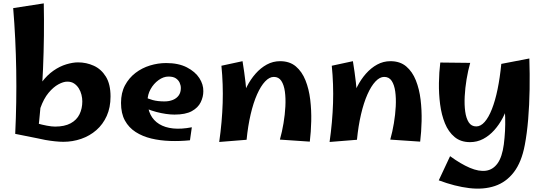

<svg xmlns="http://www.w3.org/2000/svg" viewBox="-20 -828 3212 1136"><path d="M355 11Q333 11 304.5 8Q276 5 248 0Q220 -5 200 -10L146 -116Q169 -107 198.5 -98.5Q228 -90 257 -84.5Q286 -79 306 -79Q362 -79 398 -98.5Q434 -118 450.5 -152Q467 -186 467 -228Q467 -247 462 -267.5Q457 -288 446 -305.5Q435 -323 418.5 -334Q402 -345 378 -345Q355 -345 325.5 -329Q296 -313 267.5 -279Q239 -245 219 -189Q199 -133 195 -53L157 -91Q157 -175 176 -237Q195 -299 227 -341.5Q259 -384 296.5 -410Q334 -436 372.5 -447.5Q411 -459 442 -459Q491 -459 535 -439Q579 -419 606.5 -374.5Q634 -330 634 -257Q634 -192 611.5 -142Q589 -92 550 -58Q511 -24 460.5 -6.5Q410 11 355 11ZM200 -10 70 -36Q79 -223 76 -411.5Q73 -600 58 -780L239 -808Q243 -620 234.5 -419Q226 -218 200 -10Z M1104 2Q1045 8 986 6Q927 4 875 -8.5Q823 -21 782.5 -47Q742 -73 719 -115Q696 -157 696 -219Q696 -279 719.5 -323Q743 -367 781.5 -396.5Q820 -426 867.5 -440.5Q915 -455 963 -455Q1036 -455 1085.5 -429.5Q1135 -404 1159.5 -366Q1184 -328 1183 -288Q1183 -255 1167.5 -223Q1152 -191 1115 -170.5Q1078 -150 1012 -150Q989 -150 961.5 -154Q934 -158 905.5 -165.5Q877 -173 851 -183.5Q825 -194 807 -207L833 -256Q854 -244 883.5 -236Q913 -228 953 -228Q981 -228 1003 -237Q1025 -246 1037.5 -263.5Q1050 -281 1050 -307Q1050 -323 1043 -338.5Q1036 -354 1020.5 -364.5Q1005 -375 977 -375Q947 -375 918 -354Q889 -333 871 -300.5Q853 -268 853 -232Q853 -185 870.5 -150Q888 -115 922 -94Q956 -73 1004.5 -68Q1053 -63 1115 -75Z M1813 10 1636 -2Q1649 -48 1657.5 -99Q1666 -150 1668.5 -198.5Q1671 -247 1665.5 -286.5Q1660 -326 1644.5 -349.5Q1629 -373 1600 -373Q1574 -373 1548.5 -346Q1523 -319 1501 -269.5Q1479 -220 1463 -151.5Q1447 -83 1439 -1L1390 -133Q1392 -178 1405 -224.5Q1418 -271 1440 -314.5Q1462 -358 1492 -392Q1522 -426 1558.5 -446Q1595 -466 1637 -466Q1694 -466 1730.5 -435Q1767 -404 1787.5 -352.5Q1808 -301 1815.5 -238.5Q1823 -176 1821.5 -111.5Q1820 -47 1813 10ZM1439 -1 1277 12Q1294 -107 1297.5 -218Q1301 -329 1290 -439L1415 -466Q1426 -399 1432.5 -341.5Q1439 -284 1441.5 -230.5Q1444 -177 1443 -121Q1442 -65 1439 -1Z M2466 10 2289 -2Q2302 -48 2310.5 -99Q2319 -150 2321.5 -198.5Q2324 -247 2318.5 -286.5Q2313 -326 2297.5 -349.5Q2282 -373 2253 -373Q2227 -373 2201.5 -346Q2176 -319 2154 -269.5Q2132 -220 2116 -151.5Q2100 -83 2092 -1L2043 -133Q2045 -178 2058 -224.5Q2071 -271 2093 -314.5Q2115 -358 2145 -392Q2175 -426 2211.5 -446Q2248 -466 2290 -466Q2347 -466 2383.5 -435Q2420 -404 2440.5 -352.5Q2461 -301 2468.5 -238.5Q2476 -176 2474.5 -111.5Q2473 -47 2466 10ZM2092 -1 1930 12Q1947 -107 1950.5 -218Q1954 -329 1943 -439L2068 -466Q2079 -399 2085.5 -341.5Q2092 -284 2094.5 -230.5Q2097 -177 2096 -121Q2095 -65 2092 -1Z M2576 239 2643 96Q2706 142 2760 165Q2814 188 2855.5 182Q2897 176 2924 138.5Q2951 101 2961 26Q2966 -15 2968 -53Q2970 -91 2969 -131.5Q2968 -172 2965 -218.5Q2962 -265 2957 -321.5Q2952 -378 2946 -450L3112 -482Q3115 -391 3113.5 -298.5Q3112 -206 3105 -122Q3098 -38 3085 30Q3066 131 3020.5 190.5Q2975 250 2908 272.5Q2841 295 2756.5 285Q2672 275 2576 239ZM2761 13Q2706 13 2669.5 -17.5Q2633 -48 2612.5 -98.5Q2592 -149 2584 -211Q2576 -273 2577 -337Q2578 -401 2585 -458L2762 -456Q2749 -410 2740.5 -358.5Q2732 -307 2729.5 -257.5Q2727 -208 2732.5 -168Q2738 -128 2753.5 -104Q2769 -80 2798 -80Q2824 -80 2847.5 -106.5Q2871 -133 2890.5 -182.5Q2910 -232 2924 -300Q2938 -368 2946 -450L3003 -311Q3002 -266 2989.5 -220Q2977 -174 2955.5 -132.5Q2934 -91 2904.5 -58Q2875 -25 2839 -6Q2803 13 2761 13Z"/></svg>

Font: Marhey Medium
Style: Regular
Weight: 500
Designer: Nur Syamsi & Bustanul Arifin
Foundry: Namelatype
Version: Version 1.000